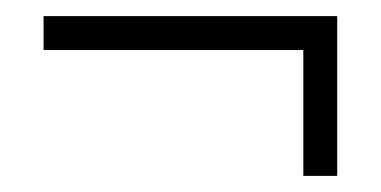

<svg xmlns="http://www.w3.org/2000/svg" viewBox="-20 -330 472 238"><path d="M356 -112V-268H34V-310H398V-112Z"/></svg>

Font: Oooh Baby
Style: Normal
Weight: 400
Designer: Robert E. Leuschke
Foundry: Robert E. Leuschke
Version: Version 1.011; ttfautohint (v1.8.3)